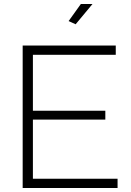

<svg xmlns="http://www.w3.org/2000/svg" viewBox="-20 -937 652 957"><path d="M566 -46V0H93V-710H557V-664H144V-385H505V-341H144V-46ZM357 -816 322 -832 383 -917H441Z"/></svg>

Font: Raleway Light
Style: Regular
Weight: 300
Designer: Matt McInerney, Pablo Impallari, Rodrigo Fuenzalida
Foundry: Matt McInerney, Pablo Impallari, Rodrigo Fuenzalida
Version: Version 4.026